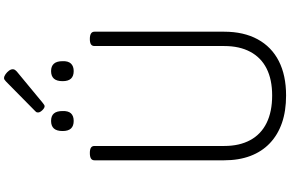

<svg xmlns="http://www.w3.org/2000/svg" viewBox="-263 -1155 1437 951"><g transform="rotate(-90 455.5 -679.5)"><path d="M458 19Q381 19 322 -1.5Q263 -22 221.5 -61.5Q180 -101 158.5 -158Q137 -215 137 -288V-930Q137 -942 146 -947.5Q155 -953 173 -953Q191 -953 199.5 -947.5Q208 -942 208 -930V-287Q208 -212 237 -158.5Q266 -105 322 -77.5Q378 -50 458 -50Q537 -50 591.5 -77.5Q646 -105 674.5 -158.5Q703 -212 703 -287V-930Q703 -942 711.5 -947.5Q720 -953 738 -953Q774 -953 774 -930V-288Q774 -191 736.5 -122Q699 -53 628.5 -17Q558 19 458 19ZM332 -1033Q307 -1033 294.5 -1046.5Q282 -1060 282 -1088Q282 -1117 294.5 -1131Q307 -1145 332 -1145Q357 -1145 369 -1131Q381 -1117 381 -1088Q382 -1060 369.5 -1046.5Q357 -1033 332 -1033ZM579 -1033Q554 -1033 541.5 -1046.5Q529 -1060 529 -1088Q529 -1117 541.5 -1131Q554 -1145 579 -1145Q603 -1145 615.5 -1131Q628 -1117 628 -1088Q629 -1060 616 -1046.5Q603 -1033 579 -1033ZM405 -1177Q396 -1177 385 -1188.5Q374 -1200 374 -1209Q374 -1212 374.5 -1215Q375 -1218 380 -1223L527 -1368Q532 -1372 535.5 -1375Q539 -1378 544 -1378Q553 -1378 563.5 -1370.5Q574 -1363 581 -1353.5Q588 -1344 588 -1335Q588 -1330 586 -1326Q584 -1322 577 -1315L421 -1186Q416 -1182 412 -1179.5Q408 -1177 405 -1177Z"/></g></svg>

Font: Playwrite US Modern Light
Style: Regular
Weight: 300
Designer: Veronika Burian, José Scaglione
Foundry: TypeTogether
Version: Version 1.003